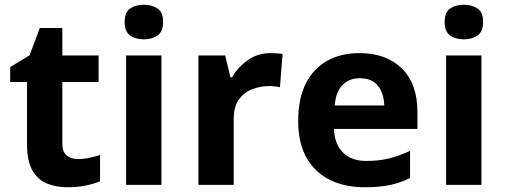

<svg xmlns="http://www.w3.org/2000/svg" viewBox="-20 -780 2129 810"><path d="M308 -109Q333 -109 356 -114Q379 -119 402 -126V-15Q378 -5 342.5 2.5Q307 10 265 10Q216 10 177.5 -6Q139 -22 116.5 -61.5Q94 -101 94 -171V-434H23V-497L105 -547L148 -662H243V-546H396V-434H243V-171Q243 -140 261 -124.5Q279 -109 308 -109Z M587 -760Q620 -760 644 -744.5Q668 -729 668 -687Q668 -646 644 -630Q620 -614 587 -614Q553 -614 529.5 -630Q506 -646 506 -687Q506 -729 529.5 -744.5Q553 -760 587 -760ZM661 -546V0H512V-546Z M1122 -556Q1133 -556 1148 -555Q1163 -554 1172 -552L1161 -412Q1154 -414 1140.5 -415.5Q1127 -417 1117 -417Q1079 -417 1044 -403.5Q1009 -390 987.5 -360Q966 -330 966 -278V0H817V-546H930L952 -454H959Q983 -496 1025 -526Q1067 -556 1122 -556Z M1496 -556Q1609 -556 1675 -491.5Q1741 -427 1741 -308V-236H1389Q1391 -173 1426.5 -137Q1462 -101 1525 -101Q1578 -101 1621 -111.5Q1664 -122 1710 -144V-29Q1670 -9 1625.5 0.5Q1581 10 1518 10Q1436 10 1373 -20.5Q1310 -51 1274 -113Q1238 -175 1238 -269Q1238 -365 1270.5 -428.5Q1303 -492 1361 -524Q1419 -556 1496 -556ZM1497 -450Q1454 -450 1425.5 -422Q1397 -394 1392 -335H1601Q1600 -385 1575 -417.5Q1550 -450 1497 -450Z M1937 -760Q1970 -760 1994 -744.5Q2018 -729 2018 -687Q2018 -646 1994 -630Q1970 -614 1937 -614Q1903 -614 1879.5 -630Q1856 -646 1856 -687Q1856 -729 1879.5 -744.5Q1903 -760 1937 -760ZM2011 -546V0H1862V-546Z"/></svg>

Font: Noto Sans Duployan
Style: Bold
Weight: 700
Designer: David Corbett
Foundry: David Corbett
Version: Version 3.001